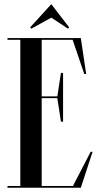

<svg xmlns="http://www.w3.org/2000/svg" viewBox="-20 -878 463 898"><path d="M298 -744 303.5 -750 220 -858.5 121 -750 126.5 -744 220 -795.5ZM321.1 -8H175V-419H248.2L265 -309H275V-537H265L248.2 -427H175V-692H319.7L374 -532H383L358 -700H15V-692H75V-8H15V0H358L413 -168H404Z"/></svg>

Font: Picaflor 48 pt
Style: Regular
Weight: 400
Designer: Ariel Martín Pérez
Foundry: Tunera Type Foundry
Version: Version 1.000;hotconv 1.0.109;makeotfexe 2.5.65596